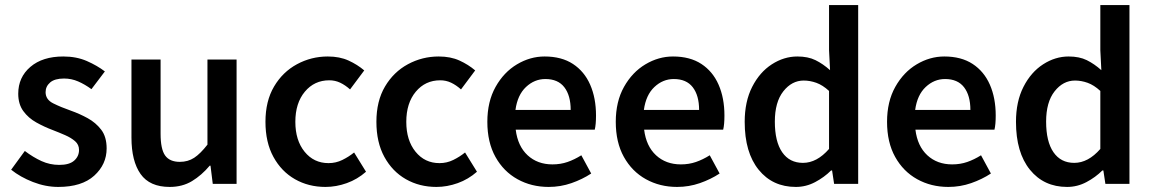

<svg xmlns="http://www.w3.org/2000/svg" viewBox="-20 -726 4552 758"><path d="M210 12Q160 12 110 -7.5Q60 -27 24 -56L78 -130Q111 -105 144 -90Q177 -75 214 -75Q254 -75 273 -92Q292 -109 292 -134Q292 -155 276.5 -168.5Q261 -182 237 -192.5Q213 -203 187 -213Q155 -225 123.5 -242.5Q92 -260 72 -287.5Q52 -315 52 -356Q52 -421 100 -462Q148 -503 230 -503Q282 -503 323 -485Q364 -467 394 -444L341 -374Q315 -393 288.5 -404.5Q262 -416 233 -416Q196 -416 178 -400.5Q160 -385 160 -362Q160 -333 190 -318Q220 -303 260 -289Q294 -277 326 -259.5Q358 -242 379.5 -214Q401 -186 401 -140Q401 -77 352 -32.5Q303 12 210 12Z M650 12Q571 12 535 -39Q499 -90 499 -183V-491H614V-198Q614 -137 632 -112Q650 -87 690 -87Q722 -87 746.5 -103Q771 -119 799 -155V-491H914V0H820L811 -72H808Q776 -34 738 -11Q700 12 650 12Z M1265 12Q1198 12 1144.5 -18.5Q1091 -49 1059.5 -106.5Q1028 -164 1028 -245Q1028 -327 1062 -384.5Q1096 -442 1152.5 -472.5Q1209 -503 1274 -503Q1321 -503 1356 -487Q1391 -471 1418 -448L1362 -373Q1343 -390 1323 -399.5Q1303 -409 1280 -409Q1221 -409 1183.5 -364Q1146 -319 1146 -245Q1146 -172 1182.5 -127Q1219 -82 1277 -82Q1306 -82 1331.5 -94.5Q1357 -107 1378 -124L1425 -48Q1391 -18 1349 -3Q1307 12 1265 12Z M1703 12Q1636 12 1582.5 -18.5Q1529 -49 1497.5 -106.5Q1466 -164 1466 -245Q1466 -327 1500 -384.5Q1534 -442 1590.5 -472.5Q1647 -503 1712 -503Q1759 -503 1794 -487Q1829 -471 1856 -448L1800 -373Q1781 -390 1761 -399.5Q1741 -409 1718 -409Q1659 -409 1621.5 -364Q1584 -319 1584 -245Q1584 -172 1620.5 -127Q1657 -82 1715 -82Q1744 -82 1769.5 -94.5Q1795 -107 1816 -124L1863 -48Q1829 -18 1787 -3Q1745 12 1703 12Z M2146 12Q2078 12 2023 -18.5Q1968 -49 1936 -106.5Q1904 -164 1904 -245Q1904 -325 1936.5 -383Q1969 -441 2021 -472Q2073 -503 2130 -503Q2197 -503 2242 -473.5Q2287 -444 2310 -391.5Q2333 -339 2333 -270Q2333 -234 2328 -214H2016Q2024 -149 2063 -113Q2102 -77 2161 -77Q2193 -77 2220.5 -86.5Q2248 -96 2275 -113L2314 -41Q2279 -18 2236 -3Q2193 12 2146 12ZM2015 -292H2233Q2233 -349 2208 -381.5Q2183 -414 2133 -414Q2090 -414 2056.5 -382.5Q2023 -351 2015 -292Z M2653 12Q2585 12 2530 -18.5Q2475 -49 2443 -106.5Q2411 -164 2411 -245Q2411 -325 2443.5 -383Q2476 -441 2528 -472Q2580 -503 2637 -503Q2704 -503 2749 -473.5Q2794 -444 2817 -391.5Q2840 -339 2840 -270Q2840 -234 2835 -214H2523Q2531 -149 2570 -113Q2609 -77 2668 -77Q2700 -77 2727.5 -86.5Q2755 -96 2782 -113L2821 -41Q2786 -18 2743 -3Q2700 12 2653 12ZM2522 -292H2740Q2740 -349 2715 -381.5Q2690 -414 2640 -414Q2597 -414 2563.5 -382.5Q2530 -351 2522 -292Z M3122 12Q3030 12 2975 -56Q2920 -124 2920 -245Q2920 -325 2949.5 -383Q2979 -441 3027 -472Q3075 -503 3128 -503Q3170 -503 3199.5 -488.5Q3229 -474 3257 -449L3253 -528V-706H3368V0H3273L3265 -53H3261Q3234 -26 3198 -7Q3162 12 3122 12ZM3150 -83Q3205 -83 3253 -138V-367Q3228 -390 3203 -399Q3178 -408 3153 -408Q3106 -408 3072.5 -365.5Q3039 -323 3039 -246Q3039 -167 3068 -125Q3097 -83 3150 -83Z M3724 12Q3656 12 3601 -18.5Q3546 -49 3514 -106.5Q3482 -164 3482 -245Q3482 -325 3514.5 -383Q3547 -441 3599 -472Q3651 -503 3708 -503Q3775 -503 3820 -473.5Q3865 -444 3888 -391.5Q3911 -339 3911 -270Q3911 -234 3906 -214H3594Q3602 -149 3641 -113Q3680 -77 3739 -77Q3771 -77 3798.5 -86.5Q3826 -96 3853 -113L3892 -41Q3857 -18 3814 -3Q3771 12 3724 12ZM3593 -292H3811Q3811 -349 3786 -381.5Q3761 -414 3711 -414Q3668 -414 3634.5 -382.5Q3601 -351 3593 -292Z M4193 12Q4101 12 4046 -56Q3991 -124 3991 -245Q3991 -325 4020.5 -383Q4050 -441 4098 -472Q4146 -503 4199 -503Q4241 -503 4270.5 -488.5Q4300 -474 4328 -449L4324 -528V-706H4439V0H4344L4336 -53H4332Q4305 -26 4269 -7Q4233 12 4193 12ZM4221 -83Q4276 -83 4324 -138V-367Q4299 -390 4274 -399Q4249 -408 4224 -408Q4177 -408 4143.5 -365.5Q4110 -323 4110 -246Q4110 -167 4139 -125Q4168 -83 4221 -83Z"/></svg>

Font: Source Sans Pro SemiBold
Style: Regular
Weight: 600
Designer: Paul D. Hunt
Foundry: Adobe Systems Incorporated
Version: Version 2.045;hotconv 1.0.109;makeotfexe 2.5.65596